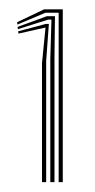

<svg xmlns="http://www.w3.org/2000/svg" viewBox="-20 -820 197 400"><path d="M102.2 -440.5V-793.5H74.8L16.2 -768.8L15.8 -773.8L71.8 -800.5H110.8V-440.5ZM67.5 -440.5V-688.5L74.8 -762.2H72.8L18.5 -750L17.8 -754.8L75.8 -770.2H81.8L76.2 -693V-440.5ZM84.8 -440.5V-697.5L87.2 -779.2H80.5L17.2 -759.2L16.8 -764L77.5 -786.2H94.5L93.5 -702V-440.5Z"/></svg>

Font: Big Shoulders Inline Text Thin Light
Style: Regular
Weight: 300
Version: Version 2.002